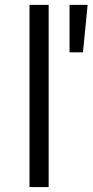

<svg xmlns="http://www.w3.org/2000/svg" viewBox="-20 -762 377 782"><path d="M100.1 0ZM100.1 -742.2H178.2V0H100.1ZM263.2 -742.2H336.9L317.9 -548.8H263.2Z"/></svg>

Font: Argentum Sans Light
Style: Regular
Weight: 300
Designer: Julieta Ulanovsky (Modified by Cristiano Sobral)
Foundry: Julieta Ulanovsky
Version: Version 1.000; ttfautohint (v1.5.65-e2d9)